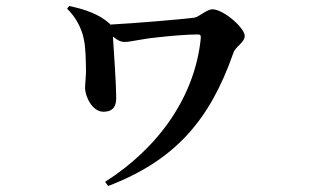

<svg xmlns="http://www.w3.org/2000/svg" viewBox="-20 -559 1040 641"><path d="M325 -186C361 -186 368 -208 368 -233C368 -276 360 -389 357 -437C372 -425 382 -419 396 -419C417 -419 452 -429 503 -434C547 -439 604 -444 640 -444C650 -444 651 -441 650 -428C630 -239 513 -68 331 48L341 62C563 -23 680 -156 759 -382C766 -404 797 -417 797 -439C797 -466 726 -528 689 -528C671 -528 645 -503 629 -500C592 -495 428 -481 348 -477L346 -480C311 -512 263 -528 211 -539L204 -530C233 -502 252 -465 259 -432C267 -397 266 -358 267 -332C268 -306 264 -282 264 -266C264 -237 288 -186 325 -186Z"/></svg>

Font: Source Han Serif CN
Style: Bold
Weight: 700
Designer: Ryoko NISHIZUKA 西塚涼子 (kana & ideographs); Frank Grießhammer (Latin, Greek & Cyrillic); Wenlong ZHANG 张文龙 (bopomofo); San
Foundry: Adobe
Version: Version 2.003;hotconv 1.1.1;makeotfexe 2.6.0